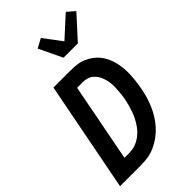

<svg xmlns="http://www.w3.org/2000/svg" viewBox="-275 -1014 1101 1101"><g transform="rotate(-45 275.0 -463.5)"><path d="M7 0 137 -670H275Q300 -670 325.5 -667Q351 -664 373.5 -654.5Q396 -645 415.5 -631Q435 -617 450 -598.5Q465 -580 475 -558.5Q485 -537 491 -513.5Q497 -490 499.5 -465Q502 -440 501 -414.5Q500 -389 497 -363Q494 -337 489 -311Q484 -282 476 -254Q468 -226 456 -198Q444 -170 428 -144Q412 -118 391 -94.5Q370 -71 344.5 -52.5Q319 -34 291 -21.5Q263 -9 234 -4.5Q205 0 177 0ZM177 -97Q197 -97 216.5 -101.5Q236 -106 255 -117Q274 -128 290 -143Q306 -158 318 -175.5Q330 -193 340 -212Q350 -231 357 -250.5Q364 -270 369.5 -290Q375 -310 379 -329Q382 -345 384 -361.5Q386 -378 387 -393.5Q388 -409 388.5 -425Q389 -441 387 -456.5Q385 -472 381 -486.5Q377 -501 370.5 -514.5Q364 -528 355 -539Q346 -550 333.5 -558.5Q321 -567 305.5 -570Q290 -573 274 -573H232L140 -97ZM299 -750 231 -892 287 -922 369 -813 494 -927 540 -887 415 -750Z"/></g></svg>

Font: Lode Term
Style: Bold Italic
Weight: 700
Italic angle: -11°
Monospace: yes
Designer: Belleve Invis
Foundry: Belleve Invis
Version: Version 29.2.0